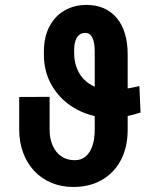

<svg xmlns="http://www.w3.org/2000/svg" viewBox="-20 -741 596 771"><path d="M539.6 -395.5 544.4 -289.1Q520.5 -281.2 489.7 -274.4Q459 -267.6 430.2 -267.6Q353 -267.6 290.8 -300.3Q228.5 -333 192.4 -390.6Q156.2 -448.2 156.2 -522.5V-532.7Q156.2 -591.8 178.2 -634Q200.2 -676.3 239 -698.7Q277.8 -721.2 327.6 -721.2Q366.2 -721.2 396.5 -708Q426.8 -694.8 448.5 -669.2Q470.2 -643.6 481.4 -606.4Q492.7 -569.3 492.7 -522V-220.7Q492.7 -149.9 465.3 -98.1Q438 -46.4 388.9 -18.3Q339.8 9.8 274.4 9.8Q225.6 9.8 185.5 -7.3Q145.5 -24.4 116.9 -55.2Q88.4 -85.9 72.8 -128.2Q57.1 -170.4 57.1 -220.7V-351.6L179.2 -352.1V-220.7Q179.2 -184.6 191.4 -156.7Q203.6 -128.9 226.1 -113.3Q248.5 -97.7 280.3 -97.7Q305.7 -97.7 323.2 -112.1Q340.8 -126.5 350.6 -154.1Q360.4 -181.6 360.4 -220.7V-532.7Q360.4 -552.7 357.9 -566.9Q355.5 -581.1 350.6 -590.3Q345.7 -599.6 338.6 -604.2Q331.5 -608.9 322.3 -608.9Q309.1 -608.9 299.1 -601.6Q289.1 -594.2 283.4 -578.6Q277.8 -563 277.8 -538.1V-526.9Q277.8 -485.8 295.4 -452.4Q313 -418.9 347.2 -399.4Q381.3 -379.9 430.2 -379.9Q459.5 -379.9 487.5 -384.8Q515.6 -389.6 539.6 -395.5Z"/></svg>

Font: Roboto SemiCondensed SemiBold
Style: Regular
Weight: 600
Width: 4
Designer: Christian Robertson
Foundry: Google
Version: Version 3.009; 2024